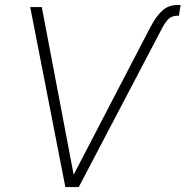

<svg xmlns="http://www.w3.org/2000/svg" viewBox="-20 -756 750 776"><path d="M586.9 -644.5Q610.8 -690.4 636 -713.1Q661.1 -735.8 697.3 -735.8H710L703.1 -692.4H696.8Q674.8 -692.4 661.4 -679.7Q647.9 -667 633.8 -639.6L298.3 0H244.1L102.1 -727.5H148.9L277.3 -52.2H278.8Z"/></svg>

Font: Inter 17pt ExtraLight
Style: Italic
Weight: 250
Italic angle: -9.3988°
Version: Version 4.001;git-66647c0bb